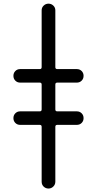

<svg xmlns="http://www.w3.org/2000/svg" viewBox="-20 -830 540 1069"><path d="M201.2 -210Q211.9 -210 211.9 -220.7V-359.4Q211.9 -370.1 201.2 -370.1H91.8Q76.2 -370.1 65.4 -380.9Q54.7 -391.6 54.7 -407.7Q54.7 -423.8 65.4 -434.6Q76.2 -445.3 91.8 -445.3H201.2Q211.9 -445.3 211.9 -456.1V-772.5Q211.9 -788.1 223.1 -798.8Q234.4 -809.6 250 -809.6Q265.6 -809.6 276.9 -798.8Q288.1 -788.1 288.1 -772.5V-456.1Q288.1 -445.3 298.8 -445.3H408.2Q423.8 -445.3 434.6 -434.6Q445.3 -423.8 445.3 -407.7Q445.3 -391.6 434.6 -380.9Q423.8 -370.1 408.2 -370.1H298.8Q288.1 -370.1 288.1 -359.4V-220.7Q288.1 -210 298.8 -210H408.2Q423.8 -210 434.6 -199.2Q445.3 -188.5 445.3 -172.4Q445.3 -156.2 434.6 -145.5Q423.8 -134.8 408.2 -134.8H298.8Q288.1 -134.8 288.1 -124V181.6Q288.1 197.3 276.9 208.5Q265.6 219.7 250 219.7Q234.4 219.7 223.1 209Q211.9 198.2 211.9 181.6V-124Q211.9 -134.8 201.2 -134.8H91.8Q76.2 -134.8 65.4 -145.5Q54.7 -156.2 54.7 -172.4Q54.7 -188.5 65.4 -199.2Q76.2 -210 91.8 -210Z"/></svg>

Font: Rounded-X Mgen+ 1mn regular
Style: Regular
Weight: 400
Designer: [Source Han Sans]
Ryoko NISHIZUKA  (kana & ideographs); Paul D. Hunt (Latin, Greek & Cyrillic); Wenlong ZHANG  (bopomofo
Version: Version 1.059.20150602